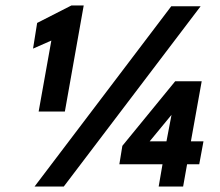

<svg xmlns="http://www.w3.org/2000/svg" viewBox="-20 -683 806 703"><path d="M213.5 0H106.5L607 -660H714.5ZM217.5 -274.5H121.5L168 -534.5L101 -505L116 -599L241.5 -663H286.5ZM650.5 0H561L575 -81.5H417L428 -149L621.5 -385.5H718.5L679 -165.5H725L709.5 -81.5H665ZM589.5 -165.5 608 -262.5 528 -165.5Z"/></svg>

Font: Lucymar Sans ExtraBold
Style: Italic
Weight: 800
Italic angle: -10°
Foundry: The League of Moveable Type (original font) / Main changes by Cristiano Sobral with portions from Mirco Monsees
Version: Version 2.00;August 30, 2020;FontCreator 13.0.0.2681 64-bit